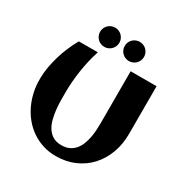

<svg xmlns="http://www.w3.org/2000/svg" viewBox="-202 -1063 1200 1243"><g transform="rotate(30 398.0 -441.5)"><path d="M285.6 -703.1Q272.5 -663.6 262.7 -621.3Q252.9 -579.1 246.6 -536.9Q240.2 -494.6 237.1 -453.6Q233.9 -412.6 233.9 -376Q233.9 -349.1 234.1 -315.7Q234.4 -282.2 238 -247.6Q241.7 -212.9 250 -179.9Q258.3 -147 274.7 -121.1Q291 -95.2 316.7 -79.6Q342.3 -64 380.4 -64Q414.1 -64 438.2 -75.4Q462.4 -86.9 479.2 -106.4Q496.1 -126 506.1 -151.4Q516.1 -176.8 521.7 -204.6Q527.3 -232.4 529.1 -261Q530.8 -289.6 530.8 -315.4V-703.1H724.6V-345.7Q724.6 -269 700.2 -203.1Q675.8 -137.2 631.3 -88.6Q586.9 -40 523.9 -12.5Q460.9 15.1 384.3 15.1Q331.5 15.1 286.1 0.2Q240.7 -14.6 202.9 -40.8Q165 -66.9 135.5 -102.8Q106 -138.7 86.2 -181.2Q66.4 -223.6 56.2 -270.8Q45.9 -317.9 46.9 -366.2V-376Q47.4 -415 54.7 -456.8Q62 -498.5 74.5 -540.5Q86.9 -582.5 104.5 -623.8Q122.1 -665 143.6 -703.1ZM559.6 -826.2Q559.6 -811.5 554 -798.3Q548.3 -785.2 538.6 -775.4Q528.8 -765.6 515.6 -760Q502.4 -754.4 487.3 -754.4Q472.7 -754.4 459.5 -760Q446.3 -765.6 436.5 -775.4Q426.8 -785.2 421.1 -798.3Q415.5 -811.5 415.5 -826.2Q415.5 -840.8 421.1 -854Q426.8 -867.2 436.5 -877Q446.3 -886.7 459.5 -892.3Q472.7 -897.9 487.3 -897.9Q502.4 -897.9 515.6 -892.3Q528.8 -886.7 538.6 -877Q548.3 -867.2 554 -854Q559.6 -840.8 559.6 -826.2ZM375.5 -826.2Q375.5 -811.5 369.9 -798.3Q364.3 -785.2 354.5 -775.4Q344.7 -765.6 331.5 -760Q318.4 -754.4 303.2 -754.4Q288.6 -754.4 275.4 -760Q262.2 -765.6 252.4 -775.4Q242.7 -785.2 237.1 -798.3Q231.4 -811.5 231.4 -826.2Q231.4 -840.8 237.1 -854Q242.7 -867.2 252.4 -877Q262.2 -886.7 275.4 -892.3Q288.6 -897.9 303.2 -897.9Q318.4 -897.9 331.5 -892.3Q344.7 -886.7 354.5 -877Q364.3 -867.2 369.9 -854Q375.5 -840.8 375.5 -826.2Z"/></g></svg>

Font: Aclonica
Style: Regular
Weight: 400
Version: Version 1.001